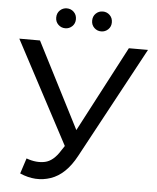

<svg xmlns="http://www.w3.org/2000/svg" viewBox="-59 -927 809 990"><g transform="rotate(5 345.5 -432.0)"><path d="M81 -8 107 -88Q159 -69 203 -78.5Q247 -88 282 -145L298 -169L16 -700H123L350 -256L583 -700H682L371 -124Q318 -25 240.5 1.5Q163 28 81 -8ZM247 -774Q226 -774 211 -788.5Q196 -803 196 -825Q196 -848 211 -862.5Q226 -877 247 -877Q268 -877 283 -862.5Q298 -848 298 -825Q298 -803 283 -788.5Q268 -774 247 -774ZM433 -774Q412 -774 397 -788.5Q382 -803 382 -825Q382 -848 397 -862.5Q412 -877 433 -877Q454 -877 469 -862.5Q484 -848 484 -825Q484 -803 469 -788.5Q454 -774 433 -774Z"/></g></svg>

Font: Montserrat Medium
Style: Regular
Weight: 500
Designer: Julieta Ulanovsky
Foundry: Julieta Ulanovsky
Version: Version 9.000; ttfautohint (v1.8.4.7-5d5b)